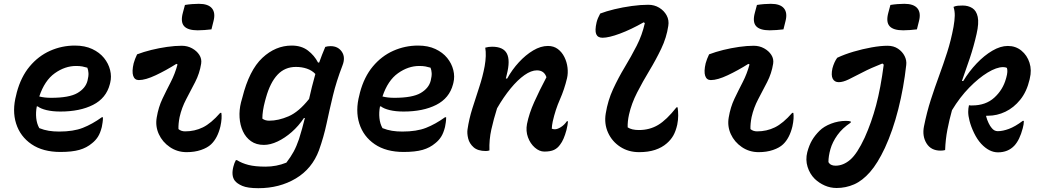

<svg xmlns="http://www.w3.org/2000/svg" viewBox="-20 -786 5440 1007"><path d="M373 -547Q425 -547 463.5 -529Q502 -511 525.5 -482Q549 -453 557.5 -418.5Q566 -384 558 -352L556 -344Q537 -271 468 -236Q399 -201 297 -201Q255 -201 224 -208.5Q193 -216 178 -228H173Q167 -197 170 -167Q173 -137 186 -114Q211 -104 236 -100Q261 -96 290 -96Q365 -96 414.5 -115.5Q464 -135 514 -171H520Q520 -156 518 -143.5Q516 -131 514 -120Q506 -88 493.5 -68.5Q481 -49 463 -35Q435 -11 396.5 0Q358 11 297 11Q205 11 145.5 -29.5Q86 -70 64.5 -138Q43 -206 65 -288L68 -301Q90 -383 135.5 -437.5Q181 -492 242.5 -519.5Q304 -547 373 -547ZM379 -440Q321 -440 267.5 -402Q214 -364 186 -280Q213 -273 248 -273Q343 -273 386 -298Q429 -323 439 -363Q445 -387 444 -403Q443 -419 438 -431Q425 -435 411.5 -437.5Q398 -440 379 -440Z M699 -501Q733 -514 773.5 -524Q814 -534 856 -540Q898 -546 933 -546Q963 -546 987.5 -532.5Q1012 -519 1025.5 -498Q1039 -477 1035 -452Q1027 -401 1003.5 -355.5Q980 -310 956.5 -265.5Q933 -221 922 -172Q915 -137 916 -109Q930 -97 951 -97Q1001 -97 1044 -118Q1087 -139 1135 -194H1141Q1143 -181 1142 -163.5Q1141 -146 1136 -123Q1121 -61 1087 -29Q1068 -11 1034.5 0.5Q1001 12 959 12Q910 12 871 -14.5Q832 -41 813 -82.5Q794 -124 802 -170Q811 -224 832 -268Q853 -312 875.5 -355.5Q898 -399 911 -448L905 -451Q851 -417 797 -391.5Q743 -366 708 -366Q686 -366 678.5 -388.5Q671 -411 681 -454Q687 -476 699 -501ZM950 -760Q968 -763 987.5 -764.5Q1007 -766 1023 -766Q1072 -766 1091.5 -742.5Q1111 -719 1100 -676L1089 -632Q1072 -630 1053 -628.5Q1034 -627 1017 -627Q965 -627 945.5 -649Q926 -671 939 -719Z M1510 -547Q1561 -547 1595 -521Q1629 -495 1648 -458H1654Q1661 -478 1669 -498.5Q1677 -519 1686 -540Q1692 -542 1699 -543Q1706 -544 1714 -544Q1753 -544 1773 -514.5Q1793 -485 1776 -442Q1744 -359 1726 -284Q1708 -209 1693 -138.5Q1678 -68 1653 2Q1617 99 1531.5 150Q1446 201 1335 201Q1279 201 1251 189Q1223 177 1211 161Q1192 135 1204 88Q1209 68 1217 54H1223Q1248 70 1283 79Q1318 88 1373 88Q1430 88 1482 67Q1505 37 1520 9.5Q1535 -18 1548 -56Q1557 -84 1564.5 -111.5Q1572 -139 1579 -167H1574Q1546 -125 1510 -93.5Q1474 -62 1436 -44Q1398 -26 1364 -26Q1324 -26 1296.5 -45.5Q1269 -65 1254 -97.5Q1239 -130 1236.5 -169.5Q1234 -209 1244 -249L1251 -274Q1287 -418 1356 -482.5Q1425 -547 1510 -547ZM1356 -164Q1370 -153 1392 -153Q1440 -153 1493.5 -176Q1547 -199 1601 -267Q1608 -298 1616 -330.5Q1624 -363 1634 -398Q1616 -417 1589.5 -426Q1563 -435 1532 -435Q1474 -435 1435.5 -394Q1397 -353 1375 -274L1370 -256Q1363 -230 1359.5 -207Q1356 -184 1356 -164Z M2173 -547Q2225 -547 2263.5 -529Q2302 -511 2325.5 -482Q2349 -453 2357.5 -418.5Q2366 -384 2358 -352L2356 -344Q2337 -271 2268 -236Q2199 -201 2097 -201Q2055 -201 2024 -208.5Q1993 -216 1978 -228H1973Q1967 -197 1970 -167Q1973 -137 1986 -114Q2011 -104 2036 -100Q2061 -96 2090 -96Q2165 -96 2214.5 -115.5Q2264 -135 2314 -171H2320Q2320 -156 2318 -143.5Q2316 -131 2314 -120Q2306 -88 2293.5 -68.5Q2281 -49 2263 -35Q2235 -11 2196.5 0Q2158 11 2097 11Q2005 11 1945.5 -29.5Q1886 -70 1864.5 -138Q1843 -206 1865 -288L1868 -301Q1890 -383 1935.5 -437.5Q1981 -492 2042.5 -519.5Q2104 -547 2173 -547ZM2179 -440Q2121 -440 2067.5 -402Q2014 -364 1986 -280Q2013 -273 2048 -273Q2143 -273 2186 -298Q2229 -323 2239 -363Q2245 -387 2244 -403Q2243 -419 2238 -431Q2225 -435 2211.5 -437.5Q2198 -440 2179 -440Z M2525 -536Q2542 -541 2561 -541Q2620 -541 2638.5 -505Q2657 -469 2638 -395Q2636 -385 2633 -374H2640Q2666 -421 2701.5 -459.5Q2737 -498 2776.5 -521.5Q2816 -545 2854 -545Q2884 -545 2905.5 -529Q2927 -513 2940 -487Q2953 -461 2956.5 -431.5Q2960 -402 2954 -376Q2940 -317 2916.5 -264Q2893 -211 2879 -149Q2877 -139 2875.5 -129Q2874 -119 2874 -111Q2882 -108 2890 -108Q2904 -108 2922 -119.5Q2940 -131 2953 -150H2959Q2958 -140 2956.5 -130Q2955 -120 2951 -104Q2937 -52 2918 -28Q2905 -9 2886 0Q2867 9 2835 9Q2809 9 2785 -12Q2761 -33 2749 -66Q2737 -99 2744 -136Q2755 -191 2782 -251Q2809 -311 2846 -381Q2834 -417 2796 -417Q2766 -417 2730.5 -392Q2695 -367 2658 -322Q2621 -277 2587 -218Q2569 -161 2557 -107Q2545 -53 2547 3Q2538 6 2528 6Q2486 6 2464 -13.5Q2442 -33 2435.5 -59.5Q2429 -86 2432 -107Q2440 -162 2457.5 -217.5Q2475 -273 2493.5 -329Q2512 -385 2522 -439Q2532 -496 2525 -536Z M3128 -715Q3159 -727 3202.5 -737.5Q3246 -748 3293 -754.5Q3340 -761 3380 -761Q3412 -761 3437.5 -745.5Q3463 -730 3476.5 -705Q3490 -680 3485 -650Q3476 -589 3448 -530.5Q3420 -472 3385.5 -415Q3351 -358 3321.5 -300.5Q3292 -243 3279 -185Q3271 -149 3272 -118Q3293 -104 3331 -104Q3387 -104 3431.5 -130.5Q3476 -157 3528 -223H3534Q3537 -203 3537 -180Q3537 -157 3532 -132Q3524 -97 3511 -74.5Q3498 -52 3477 -34Q3452 -12 3416 0Q3380 12 3332 12Q3276 12 3233 -16Q3190 -44 3169 -90.5Q3148 -137 3157 -191Q3168 -259 3195.5 -318.5Q3223 -378 3256.5 -433.5Q3290 -489 3319 -545.5Q3348 -602 3362 -665L3356 -669Q3289 -631 3231 -609.5Q3173 -588 3140 -588Q3115 -588 3107 -607Q3099 -626 3109 -669Q3112 -681 3116.5 -691.5Q3121 -702 3128 -715Z M3699 -501Q3733 -514 3773.5 -524Q3814 -534 3856 -540Q3898 -546 3933 -546Q3963 -546 3987.5 -532.5Q4012 -519 4025.5 -498Q4039 -477 4035 -452Q4027 -401 4003.5 -355.5Q3980 -310 3956.5 -265.5Q3933 -221 3922 -172Q3915 -137 3916 -109Q3930 -97 3951 -97Q4001 -97 4044 -118Q4087 -139 4135 -194H4141Q4143 -181 4142 -163.5Q4141 -146 4136 -123Q4121 -61 4087 -29Q4068 -11 4034.5 0.5Q4001 12 3959 12Q3910 12 3871 -14.5Q3832 -41 3813 -82.5Q3794 -124 3802 -170Q3811 -224 3832 -268Q3853 -312 3875.5 -355.5Q3898 -399 3911 -448L3905 -451Q3851 -417 3797 -391.5Q3743 -366 3708 -366Q3686 -366 3678.5 -388.5Q3671 -411 3681 -454Q3687 -476 3699 -501ZM3950 -760Q3968 -763 3987.5 -764.5Q4007 -766 4023 -766Q4072 -766 4091.5 -742.5Q4111 -719 4100 -676L4089 -632Q4072 -630 4053 -628.5Q4034 -627 4017 -627Q3965 -627 3945.5 -649Q3926 -671 3939 -719Z M4371 -483Q4409 -501 4456.5 -515Q4504 -529 4551.5 -537.5Q4599 -546 4635 -546Q4667 -546 4690 -530.5Q4713 -515 4724.5 -492Q4736 -469 4733 -445Q4720 -327 4691.5 -214Q4663 -101 4621 -10Q4583 71 4543 116.5Q4503 162 4459.5 181Q4416 200 4368 200Q4335 200 4305.5 187Q4276 174 4253 152Q4227 126 4215.5 89Q4204 52 4214 12Q4224 -25 4239 -50.5Q4254 -76 4278 -100Q4301 -123 4339 -137.5Q4377 -152 4417 -152Q4433 -152 4442 -149V-143Q4398 -114 4372 -77.5Q4346 -41 4335.5 -4Q4325 33 4325 64Q4335 83 4362 83Q4403 83 4439.5 51.5Q4476 20 4515 -64Q4551 -144 4575 -234Q4599 -324 4615 -447L4608 -453Q4547 -429 4504 -406.5Q4461 -384 4431 -369.5Q4401 -355 4379 -355Q4357 -355 4347.5 -373Q4338 -391 4346 -428Q4355 -461 4371 -483ZM4650 -760Q4668 -763 4687.5 -764.5Q4707 -766 4723 -766Q4772 -766 4791.5 -742.5Q4811 -719 4800 -676L4789 -632Q4772 -630 4753 -628.5Q4734 -627 4717 -627Q4665 -627 4645.5 -649Q4626 -671 4639 -719Z M5266 -545Q5307 -545 5337 -520.5Q5367 -496 5379.5 -457Q5392 -418 5381 -374L5380 -369Q5365 -305 5331 -263Q5297 -221 5253 -200Q5209 -179 5162 -179H5153L5152 -176Q5157 -157 5165 -140.5Q5173 -124 5181 -115Q5194 -98 5213 -98Q5239 -98 5271.5 -110Q5304 -122 5344 -152H5350Q5350 -134 5344 -113Q5328 -52 5300 -22Q5267 13 5214 13Q5168 13 5126 -32Q5105 -55 5089 -88Q5073 -121 5065 -152Q5058 -179 5058 -199Q5058 -208 5059 -217Q5060 -226 5062 -234Q5067 -233 5071 -233Q5075 -233 5079 -233Q5150 -233 5195 -274Q5240 -315 5256 -373L5258 -380Q5267 -412 5261 -430Q5253 -434 5241 -434Q5207 -434 5160 -405.5Q5113 -377 5063.5 -326.5Q5014 -276 4973 -208Q4959 -158 4949 -106.5Q4939 -55 4937 1Q4927 4 4913 4Q4863 4 4839.5 -34Q4816 -72 4826 -123Q4841 -198 4862 -263Q4883 -328 4905.5 -389Q4928 -450 4948 -512.5Q4968 -575 4981 -645Q4987 -679 4987.5 -703.5Q4988 -728 4981 -750Q4992 -755 5004 -756Q5016 -757 5029 -757Q5058 -757 5079.5 -743.5Q5101 -730 5108 -697.5Q5115 -665 5102 -608Q5087 -542 5066.5 -481Q5046 -420 5025 -361H5032Q5063 -412 5102.5 -453.5Q5142 -495 5184.5 -520Q5227 -545 5266 -545Z"/></svg>

Font: Recursive Mn Csl St SmB
Style: Italic
Weight: 600
Italic angle: -15°
Monospace: yes
Version: Version 1.079;hotconv 1.0.112;makeotfexe 2.5.65598; ttfautoh